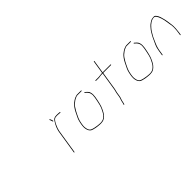

<svg xmlns="http://www.w3.org/2000/svg" viewBox="117 -1390 2203 2203"><g transform="rotate(-45 1218.0 -288.5)"><path d="M666 -429.5C671.9 -431.4 670.2 -442.9 660.9 -464L655.5 -474C654.6 -476.7 652.7 -477.2 649.7 -475.5C646.8 -473.8 646.1 -471.7 647.7 -469L652.1 -459C653.7 -456 656.6 -447 660.9 -432C661.1 -429.3 662.8 -428.5 666 -429.5ZM792.4 -442C795.8 -442 797.8 -443.5 798.6 -446.5C800 -451.5 785.6 -454 755.3 -454H740.3C723.2 -454 710.1 -451.2 701 -445.5C688.2 -437.6 674.5 -419.4 659.9 -391C657.5 -386.3 655 -381.2 652.4 -375.5C649.8 -369.8 647.1 -364.3 644.3 -359C635.2 -335 629.5 -316.3 627.4 -303L581.2 -11C580.6 -7.7 581.9 -6 584.9 -6C587.9 -6 589.6 -7.7 590.2 -11L636.4 -303C638.2 -314 641.4 -325.8 646 -338.5C648.4 -344.8 650.8 -350.8 653.4 -356.5C656 -362.2 658.4 -367.8 660.6 -373.5C662.8 -379.2 665.1 -384.2 667.5 -388.5C669.8 -392.8 674.4 -400.8 681.2 -412.4C688 -424 696.6 -433 707 -439.5C712.9 -443.2 723.5 -445 738.9 -445H753.9C765.9 -445 778.8 -444 792.4 -442Z M1144.9 -449.5C1145.4 -452.5 1144.3 -454 1141.6 -454H1074.6C1067.4 -454 1053.4 -449.7 1032.5 -441C1021.1 -436.2 1004.3 -424.9 982.2 -407C960.4 -387 940.9 -360 923.6 -326C916.2 -311.3 905.2 -288.7 890.7 -258.4C884.7 -246 879.5 -229.7 874.9 -209.5C865.3 -167.5 862.4 -135.3 866.1 -113C871.6 -79.4 884.7 -57.3 905.2 -46.8C913.3 -42.6 930.6 -37.7 957.3 -32C966.6 -30 975.7 -28.7 984.6 -28C993.5 -27.3 1004.2 -26.3 1016.6 -24.9C1029 -23.5 1044.5 -24.2 1063 -27C1087.1 -30.6 1110.5 -46.9 1133.2 -76C1139.5 -84 1147.2 -97.1 1156.3 -115.2C1165.5 -133.3 1172.7 -150.1 1177.9 -165.5C1181.6 -176.5 1184.8 -187.8 1187.3 -199.5C1189.8 -211.2 1192.6 -223.3 1195.6 -236C1198.6 -248.7 1201.6 -264.7 1204.7 -284C1208.9 -310.8 1208.7 -333.7 1204 -352.5C1201.8 -361.5 1198.6 -369.5 1194.4 -376.6C1190.2 -383.6 1178.4 -395.4 1158.9 -412C1156.5 -413.3 1154.2 -412.8 1152.2 -410.5C1150.2 -408.2 1150 -406.3 1151.8 -405L1159.9 -399C1178.9 -382.8 1190.8 -366.3 1195.5 -349.5C1197.9 -341.2 1199.2 -332.8 1199.6 -324.5C1199.9 -316.2 1198.6 -302.5 1195.6 -283.5C1192.6 -264.5 1189.6 -248.7 1186.6 -236C1183.6 -223.3 1179.7 -206.3 1175.1 -184.8C1170.4 -163.3 1159.6 -137.3 1142.6 -107C1129.5 -80.2 1110.8 -59.2 1086.7 -44C1066.4 -33.8 1041.2 -30.7 1011.2 -34.5C1003.3 -35.5 995.1 -36.3 986.5 -37C978 -37.7 965.1 -39.9 947.8 -43.8C930.5 -47.6 917.4 -51.7 908.6 -56C890.8 -63.6 879.6 -83.4 875 -115.5C873.4 -126.5 872.9 -137.3 873.6 -148C874.3 -158.7 875.6 -169 877.5 -179C879.5 -189 882.3 -202.4 886.2 -219.3C890 -236.1 900.6 -261.4 917.9 -295L936 -330C940.8 -339.3 949.2 -352.8 961.3 -370.4C973.4 -388.1 991.5 -405.1 1015.7 -421.5C1024 -427.2 1037 -433.7 1054.5 -441C1061 -443.7 1067.2 -445 1073.2 -445H1140.2C1142.8 -445 1144.4 -446.5 1144.9 -449.5Z M1391 -420H1342C1339.4 -420 1337.8 -418.5 1337.3 -415.5C1336.8 -412.5 1337.9 -411 1342 -411H1391C1395 -411 1401.4 -412 1410.2 -414C1419.1 -416 1434 -417 1455 -417L1419.3 -192L1408.4 -148L1400.1 -96C1398.7 -86.7 1397.1 -79.8 1395.4 -75.5C1393.7 -71.2 1392 -66.5 1390.2 -61.5C1388.4 -56.5 1386.3 -50 1384.1 -42C1381.8 -34 1380.4 -27.3 1379.9 -22C1379.4 -16.7 1377.9 -10.7 1375.6 -4L1372 6C1370.9 8.7 1371.8 10.3 1374.7 11C1377.6 11.7 1379.6 10.7 1380.7 8L1384.2 -2C1386.7 -9.3 1388.5 -17.3 1389.5 -26C1390.6 -34.7 1393.7 -46 1398.9 -60L1404.1 -74C1405.9 -78.7 1407.5 -86 1409.1 -96L1417.2 -147L1428.3 -192L1464 -417H1591C1593.6 -417 1595.2 -418.5 1595.7 -421.5C1596.2 -424.5 1595.1 -426 1591 -426H1464L1489 -584C1489.4 -586.7 1488.1 -588 1485.1 -588C1482.1 -588 1480.4 -586.7 1480 -584L1455 -426C1450.3 -426 1445.3 -425.7 1439.8 -425Z M1944.9 -449.5C1945.4 -452.5 1944.3 -454 1941.6 -454H1874.6C1867.4 -454 1853.4 -449.7 1832.5 -441C1821.1 -436.2 1804.3 -424.9 1782.2 -407C1760.4 -387 1740.9 -360 1723.6 -326C1716.2 -311.3 1705.2 -288.7 1690.7 -258.4C1684.7 -246 1679.5 -229.7 1674.9 -209.5C1665.3 -167.5 1662.4 -135.3 1666.1 -113C1671.6 -79.4 1684.7 -57.3 1705.2 -46.8C1713.3 -42.6 1730.6 -37.7 1757.3 -32C1766.6 -30 1775.7 -28.7 1784.6 -28C1793.5 -27.3 1804.2 -26.3 1816.6 -24.9C1829 -23.5 1844.5 -24.2 1863 -27C1887.1 -30.6 1910.5 -46.9 1933.2 -76C1939.5 -84 1947.2 -97.1 1956.3 -115.2C1965.5 -133.3 1972.7 -150.1 1977.9 -165.5C1981.6 -176.5 1984.8 -187.8 1987.3 -199.5C1989.8 -211.2 1992.6 -223.3 1995.6 -236C1998.6 -248.7 2001.6 -264.7 2004.7 -284C2008.9 -310.8 2008.7 -333.7 2004 -352.5C2001.8 -361.5 1998.6 -369.5 1994.4 -376.6C1990.2 -383.6 1978.4 -395.4 1958.9 -412C1956.5 -413.3 1954.2 -412.8 1952.2 -410.5C1950.2 -408.2 1950 -406.3 1951.8 -405L1959.9 -399C1978.9 -382.8 1990.8 -366.3 1995.5 -349.5C1997.9 -341.2 1999.2 -332.8 1999.6 -324.5C1999.9 -316.2 1998.6 -302.5 1995.6 -283.5C1992.6 -264.5 1989.6 -248.7 1986.6 -236C1983.6 -223.3 1979.7 -206.3 1975.1 -184.8C1970.4 -163.3 1959.6 -137.3 1942.6 -107C1929.5 -80.2 1910.8 -59.2 1886.7 -44C1866.4 -33.8 1841.2 -30.7 1811.2 -34.5C1803.3 -35.5 1795.1 -36.3 1786.5 -37C1778 -37.7 1765.1 -39.9 1747.8 -43.8C1730.5 -47.6 1717.4 -51.7 1708.6 -56C1690.8 -63.6 1679.6 -83.4 1675 -115.5C1673.4 -126.5 1672.9 -137.3 1673.6 -148C1674.3 -158.7 1675.6 -169 1677.5 -179C1679.5 -189 1682.3 -202.4 1686.2 -219.3C1690 -236.1 1700.6 -261.4 1717.9 -295L1736 -330C1740.8 -339.3 1749.2 -352.8 1761.3 -370.4C1773.4 -388.1 1791.5 -405.1 1815.7 -421.5C1824 -427.2 1837 -433.7 1854.5 -441C1861 -443.7 1867.2 -445 1873.2 -445H1940.2C1942.8 -445 1944.4 -446.5 1944.9 -449.5Z M2088.7 -80C2091.7 -80 2093.4 -81.3 2093.8 -84L2103.6 -146C2106.1 -161.7 2110.9 -180.2 2117.9 -201.5C2121.1 -211.2 2125 -220.8 2129.5 -230.5C2134 -240.2 2140.9 -255.6 2150.1 -276.9C2159.2 -298.2 2167.1 -313.9 2173.8 -324C2179.1 -332 2184.3 -340.8 2189.5 -350.5C2194.7 -360.2 2199.8 -368 2204.7 -374C2209.7 -380 2214.4 -385.8 2219 -391.5C2234.1 -410.3 2250.7 -425.4 2268.7 -437C2295 -453.4 2317.3 -459.2 2335.5 -454.5C2339.3 -453.5 2345.2 -448.1 2353.2 -438.2C2361.1 -428.4 2369.2 -411.1 2377.2 -386.5C2381 -374.8 2384.3 -363 2387.1 -351C2389.9 -339 2392.4 -324.5 2394.7 -307.5C2397 -290.5 2398.7 -279 2399.7 -273C2409.2 -240 2408.8 -191 2398.5 -126L2394.5 -101C2394.1 -98.3 2395.4 -97 2398.4 -97C2401.4 -97 2403.1 -98.3 2403.5 -101L2407.5 -126C2410.3 -143.9 2412.4 -164.7 2413.9 -188.5C2414.9 -205.5 2415.1 -218.5 2414.5 -227.5C2414 -236.5 2413.2 -245.2 2412.2 -253.5C2411.1 -261.8 2410.1 -269.2 2409.1 -275.5C2408.1 -281.8 2406.3 -294.8 2403.7 -314.5C2401.1 -334.2 2394.1 -363 2382.8 -400.7C2377 -419.8 2368.6 -435.9 2357.6 -449C2350.9 -457 2344.8 -461.7 2339.4 -463.1C2333.9 -464.6 2321.4 -463.8 2301.9 -460.9C2292.6 -459.6 2280.3 -453.9 2264.8 -444C2247.7 -433 2235 -422.8 2227 -413.5L2212.3 -396.5C2207.4 -390.8 2202.5 -384.8 2197.5 -378.5C2192.4 -372.2 2187.3 -364.2 2182.1 -354.5C2177 -344.8 2171.7 -335.8 2166.4 -327.5C2161.1 -319.2 2155.8 -309.3 2150.7 -298L2135.3 -264C2130.2 -252.7 2123.4 -238.2 2114.9 -220.5C2106.5 -202.8 2099.7 -178 2094.6 -146L2084.8 -84C2084.4 -81.3 2085.7 -80 2088.7 -80Z"/></g></svg>

Font: Proton
Style: LitExtIt
Weight: 500
Version: Version 1.017